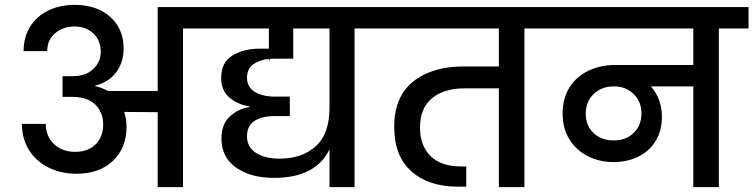

<svg xmlns="http://www.w3.org/2000/svg" viewBox="-20 -769 3096 789"><path d="M854 -740V-652H732V0H628V-308L490 -309Q500 -280 500 -248Q500 -161 444 -108Q388 -55 296 -55Q230 -55 178.5 -81Q127 -107 98.5 -153.5Q70 -200 70 -260H168Q168 -210 201.5 -177.5Q235 -145 289 -145Q342 -145 373 -176Q404 -207 404 -258Q404 -287 393 -309H391V-314Q359 -371 278 -371H237V-456H278Q333 -456 363.5 -485.5Q394 -515 394 -556Q394 -603 363.5 -631.5Q333 -660 287 -660Q239 -660 206.5 -632.5Q174 -605 174 -559H77Q77 -616 103.5 -659Q130 -702 178 -725.5Q226 -749 287 -749Q377 -749 432.5 -700Q488 -651 488 -570Q488 -513 458 -472.5Q428 -432 371 -417V-415Q399 -409 423 -395H628V-740Z M1559 -652H1437V0H1334V-155Q1277 -38 1106 -38Q1010 -38 950 -80.5Q890 -123 890 -199Q890 -259 924.5 -290.5Q959 -322 1005 -329V-332Q958 -339 923.5 -367.5Q889 -396 889 -449Q889 -513 935.5 -541Q982 -569 1046 -569H1085V-652H823V-740H1559ZM1334 -652H1185V-528H1109Q1096 -528 1090 -527L1085 -518V-527Q1046 -523 1020.5 -504.5Q995 -486 995 -450Q995 -411 1027 -391.5Q1059 -372 1110 -372H1171V-292H1108Q1056 -292 1025.5 -272Q995 -252 995 -209Q995 -165 1031.5 -141Q1068 -117 1129 -117Q1221 -117 1277.5 -168Q1334 -219 1334 -325Z M2257 -652H2135V0H2030V-406H1890Q1804 -406 1755 -365Q1706 -324 1706 -246Q1706 -170 1749.5 -127.5Q1793 -85 1875 -85H1896V-2H1860Q1742 -2 1671 -64.5Q1600 -127 1600 -248Q1600 -372 1678 -434Q1756 -496 1885 -496H2030V-652H1511V-740H2257Z M3056 -652H2934V0H2829V-414H2655Q2700 -362 2700 -289Q2700 -232 2674 -189.5Q2648 -147 2602.5 -125Q2557 -103 2501 -103Q2443 -103 2395 -127.5Q2347 -152 2319.5 -197Q2292 -242 2292 -302Q2292 -365 2320.5 -410Q2349 -455 2398.5 -478.5Q2448 -502 2510 -502H2829V-652H2209V-740H3056ZM2616 -303Q2616 -351 2584 -382.5Q2552 -414 2503 -414Q2452 -414 2419.5 -382.5Q2387 -351 2387 -302Q2387 -253 2419 -222.5Q2451 -192 2503 -192Q2553 -192 2584.5 -223Q2616 -254 2616 -303Z"/></svg>

Font: Poppins Medium A&M
Style: Regular
Weight: 500
Designer: Ninad Kale (Devanagari), Jonny Pinhorn (Latin)
Foundry: Indian Type Foundry
Version: 4.004